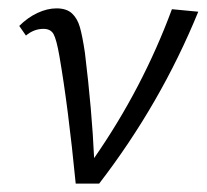

<svg xmlns="http://www.w3.org/2000/svg" viewBox="-20 -439 494 459"><path d="M122 -305Q115 -345 108 -357.5Q101 -370 84 -370Q61 -370 42 -354L26 -377Q46 -397 69.5 -408Q93 -419 115 -419Q139 -419 152 -407Q165 -395 171 -374Q177 -353 183 -313Q200 -173 205 -61Q321 -228 391 -417L454 -411Q364 -191 217 0H161Q143 -184 122 -305Z"/></svg>

Font: LXGW Bright GB
Style: Italic
Weight: 400
Italic angle: -12°
Designer: Christian Thalmann (Catharsis Fonts)
Foundry: LXGW / Christian Thalmann (Catharsis Fonts) / Fontworks Inc.
Version: Version 5.510